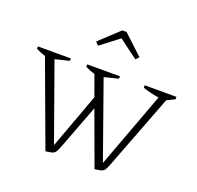

<svg xmlns="http://www.w3.org/2000/svg" viewBox="-129 -833 993 970"><g transform="rotate(20 367.5 -347.5)"><path d="M212 6 45 -446Q32 -450 19.5 -455Q7 -460 -5 -466V-479H172V-466L96 -447L242 -38L351 -335L311 -446Q285 -453 260 -466V-479H436V-466L360 -447L505 -38L656 -445Q612 -451 569 -466V-479H740V-466L697 -445L543 -43Q535 -23 529 -13.5Q523 -4 511.5 -0.5Q500 3 476 6L370 -283L279 -43Q271 -23 265 -13.5Q259 -4 247.5 -0.5Q236 3 212 6ZM391 -701 496 -603 480 -586 378 -662 279 -586 263 -603 368 -701Z"/></g></svg>

Font: Piazzolla ExtraLight
Style: Regular
Weight: 200
Designer: Juan Pablo del Peral
Foundry: Huerta Tipografica
Version: Version 1.330